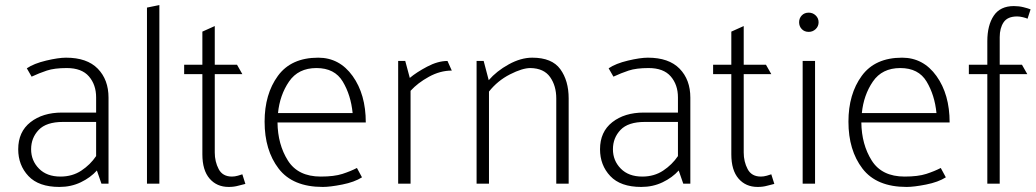

<svg xmlns="http://www.w3.org/2000/svg" viewBox="-20 -726 4094 759"><path d="M103 -136Q103 -91 134 -59.5Q165 -28 219 -28Q266 -28 301.5 -51.5Q337 -75 360 -109V-244H229Q163 -244 133 -212.5Q103 -181 103 -136ZM86 -456Q114 -475 162.5 -486.5Q211 -498 241 -498Q324 -498 366.5 -454.5Q409 -411 409 -340V0H381L363 -52Q338 -24 299.5 -5.5Q261 13 215 13Q133 13 92.5 -30Q52 -73 52 -136Q52 -205 100.5 -243Q149 -281 225 -281H360V-341Q360 -391 331.5 -424Q303 -457 244 -457Q195 -457 165 -447Q135 -437 105 -423Z M561 0V-696L610 -706V0Z M938 -433H829V-123Q829 -87 844.5 -57.5Q860 -28 897 -28Q908 -28 920.5 -31.5Q933 -35 938 -37L950 1Q940 3 922.5 8Q905 13 884 13Q837 13 808.5 -20Q780 -53 780 -116V-433H708V-470H780V-601L829 -623V-470H917Z M1426 -242H1077Q1078 -155 1118 -91.5Q1158 -28 1248 -28Q1301 -28 1333.5 -38.5Q1366 -49 1391 -62L1411 -25Q1381 -6 1333 3.5Q1285 13 1256 13Q1137 13 1081.5 -59.5Q1026 -132 1026 -245Q1026 -354 1078.5 -426Q1131 -498 1238 -498Q1322 -498 1374 -425.5Q1426 -353 1426 -242ZM1374 -279Q1367 -350 1335 -403.5Q1303 -457 1231 -457Q1159 -457 1122.5 -403.5Q1086 -350 1079 -279Z M1554 0V-485H1582L1600 -418Q1626 -440 1668.5 -462.5Q1711 -485 1749 -485L1766 -447Q1720 -447 1675.5 -422.5Q1631 -398 1603 -367V0Z M1864 0V-485H1892L1912 -409Q1943 -445 1991 -471.5Q2039 -498 2084 -498Q2162 -498 2195 -452.5Q2228 -407 2228 -337V0H2179V-337Q2179 -387 2154.5 -421.5Q2130 -456 2077 -457Q2045 -457 1996 -432Q1947 -407 1913 -364V0Z M2403 -136Q2403 -91 2434 -59.5Q2465 -28 2519 -28Q2566 -28 2601.5 -51.5Q2637 -75 2660 -109V-244H2529Q2463 -244 2433 -212.5Q2403 -181 2403 -136ZM2386 -456Q2414 -475 2462.5 -486.5Q2511 -498 2541 -498Q2624 -498 2666.5 -454.5Q2709 -411 2709 -340V0H2681L2663 -52Q2638 -24 2599.5 -5.5Q2561 13 2515 13Q2433 13 2392.5 -30Q2352 -73 2352 -136Q2352 -205 2400.5 -243Q2449 -281 2525 -281H2660V-341Q2660 -391 2631.5 -424Q2603 -457 2544 -457Q2495 -457 2465 -447Q2435 -437 2405 -423Z M3029 -433H2920V-123Q2920 -87 2935.5 -57.5Q2951 -28 2988 -28Q2999 -28 3011.5 -31.5Q3024 -35 3029 -37L3041 1Q3031 3 3013.5 8Q2996 13 2975 13Q2928 13 2899.5 -20Q2871 -53 2871 -116V-433H2799V-470H2871V-601L2920 -623V-470H3008Z M3177 -600Q3160 -600 3149.5 -611Q3139 -622 3139 -638Q3139 -654 3149.5 -665Q3160 -676 3177 -676Q3193 -676 3204.5 -665Q3216 -654 3216 -638Q3216 -622 3204.5 -611Q3193 -600 3177 -600ZM3153 0V-485H3202V0Z M3734 -242H3385Q3386 -155 3426 -91.5Q3466 -28 3556 -28Q3609 -28 3641.5 -38.5Q3674 -49 3699 -62L3719 -25Q3689 -6 3641 3.5Q3593 13 3564 13Q3445 13 3389.5 -59.5Q3334 -132 3334 -245Q3334 -354 3386.5 -426Q3439 -498 3546 -498Q3630 -498 3682 -425.5Q3734 -353 3734 -242ZM3682 -279Q3675 -350 3643 -403.5Q3611 -457 3539 -457Q3467 -457 3430.5 -403.5Q3394 -350 3387 -279Z M3810 -470H3883V-563Q3883 -626 3908.5 -664Q3934 -702 3988 -702Q4008 -702 4026 -697.5Q4044 -693 4054 -689L4042 -652Q4036 -655 4023.5 -658Q4011 -661 4001 -661Q3963 -661 3947.5 -638Q3932 -615 3932 -579V-470H4020L4041 -433H3932V0H3883V-433H3810Z"/></svg>

Font: Palanquin Thin
Style: Regular
Weight: 250
Designer: Pria Ravichandran
Version: Version 1.001